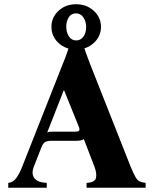

<svg xmlns="http://www.w3.org/2000/svg" viewBox="-20 -887 723 907"><path d="M597 -100Q611 -66 620.5 -50Q630 -34 641 -29.5Q652 -25 668 -23V0H389V-23Q429 -25 433.5 -47Q438 -69 426 -100L376 -230Q370 -225 360.5 -223.5Q351 -222 340 -222H227Q206 -222 195 -217Q184 -212 176 -192L140 -100Q127 -67 142 -46Q157 -25 201 -23V0H19V-23Q41 -25 56.5 -45.5Q72 -66 85 -100L277 -586Q288 -612 296.5 -637Q305 -662 312 -688H370Q377 -662 386 -637Q395 -612 405 -586ZM335 -265Q349 -265 353.5 -269.5Q358 -274 352 -289L283 -460H281L203 -261Q208 -264 215 -264.5Q222 -265 231 -265ZM339 -653Q290 -653 256.5 -684Q223 -715 223 -760Q223 -805 256.5 -836Q290 -867 339 -867Q389 -867 423 -836Q457 -805 457 -760Q457 -715 423 -684Q389 -653 339 -653ZM340 -696Q361 -696 374 -714Q387 -732 387 -759Q387 -785 374 -804.5Q361 -824 339 -824Q317 -824 305 -805.5Q293 -787 293 -761Q293 -734 305.5 -715Q318 -696 340 -696Z"/></svg>

Font: Bona Nova
Style: Bold
Weight: 700
Designer: Mateusz Machalski
Foundry: Capitalics
Version: Version 4.001; ttfautohint (v1.8.3)